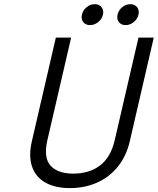

<svg xmlns="http://www.w3.org/2000/svg" viewBox="-20 -916 777 945"><path d="M136.7 -220.2 254.9 -731H330.1L213.4 -227.1Q193.4 -140.6 228.5 -101.1Q263.7 -61.5 340.8 -61.5Q419.9 -61.5 472.7 -101.8Q525.4 -142.1 544.9 -227.1L661.6 -731H736.8L618.7 -220.2Q602.1 -147.9 560.3 -96.2Q518.6 -44.4 457.8 -17.3Q397 9.8 324.2 9.8Q251 9.8 202.9 -17.6Q154.8 -44.9 137.5 -96.7Q120.1 -148.4 136.7 -220.2ZM558.6 -844.2Q563.5 -865.7 581.5 -880.6Q599.6 -895.5 622.1 -895.5Q643.1 -895.5 654.8 -880.6Q666.5 -865.7 661.6 -844.2Q656.7 -822.3 638.4 -807.4Q620.1 -792.5 598.6 -792.5Q576.7 -792.5 565.2 -807.1Q553.7 -821.8 558.6 -844.2ZM446.8 -895.5Q467.8 -895.5 479.7 -880.6Q491.7 -865.7 486.8 -844.2Q481.9 -822.3 463.4 -807.4Q444.8 -792.5 423.3 -792.5Q401.4 -792.5 389.9 -807.1Q378.4 -821.8 383.3 -844.2Q388.2 -865.7 406.2 -880.6Q424.3 -895.5 446.8 -895.5Z"/></svg>

Font: Glacial Indifference
Style: Italic
Weight: 400
Designer: Alfredo Marco Pradil
Foundry: Alfredo Marco Pradil
Version: Version 1.312